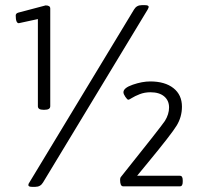

<svg xmlns="http://www.w3.org/2000/svg" viewBox="-20 -723 786 745"><path d="M175 -690V-311Q175 -297 153 -297H148Q127 -297 127 -311V-649L53 -633Q41 -633 41 -663Q41 -671 51 -674L157 -702Q175 -702 175 -690ZM557 -696Q557 -694 553 -686L147 -15Q137 2 117 2H104Q90 2 90 -5Q90 -10 94 -15L500 -686Q510 -703 530 -703H543Q557 -703 557 -696ZM689 -24V-17Q689 0 678 0H458Q446 0 446 -25Q446 -31 448 -35Q604 -230 620 -254Q636 -280 636 -306Q636 -333 617 -349Q598 -365 564 -365Q541 -365 522 -357.5Q503 -350 492 -343Q481 -336 478 -336Q474 -336 466.5 -347Q459 -358 459 -365Q459 -382 495.5 -394.5Q532 -407 563 -407Q620 -407 653 -381Q686 -355 686 -309Q686 -269 665 -235Q644 -201 554 -92L512 -41H678Q689 -41 689 -24Z"/></svg>

Font: mmAsap
Style: Regular
Weight: 400
Designer: Pablo Cosgaya
Foundry: Omnibus-Type
Version: Version 1.001